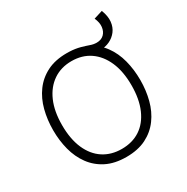

<svg xmlns="http://www.w3.org/2000/svg" viewBox="-186 -987 1130 1160"><g transform="rotate(-30 378.5 -407.5)"><path d="M557 -627 466 -641V-698Q489 -693 512 -684.5Q535 -676 557 -676Q589 -676 608 -694.5Q627 -713 630.5 -743Q634 -773 618 -808L679 -827Q697 -781 693 -744Q689 -707 669 -681Q649 -655 619.5 -641Q590 -627 557 -627ZM368 12Q287 12 229.5 -17Q172 -46 135 -96.5Q98 -147 81 -212Q64 -277 64 -349Q64 -422 81 -487.5Q98 -553 135 -603.5Q172 -654 229.5 -683Q287 -712 368 -712Q449 -712 506.5 -683Q564 -654 601 -603.5Q638 -553 655 -487.5Q672 -422 672 -349Q672 -277 655 -212Q638 -147 601 -96.5Q564 -46 506.5 -17Q449 12 368 12ZM368 -44Q442 -44 496 -79.5Q550 -115 580 -183.5Q610 -252 610 -349Q610 -445 580 -513.5Q550 -582 496 -619Q442 -656 368 -656Q295 -656 240.5 -619Q186 -582 156 -513.5Q126 -445 126 -349Q126 -252 156 -183.5Q186 -115 240.5 -79.5Q295 -44 368 -44Z"/></g></svg>

Font: Inclusive Sans Light
Style: Regular
Weight: 300
Designer: Olivia King
Foundry: Olivia King
Version: Version 2.004